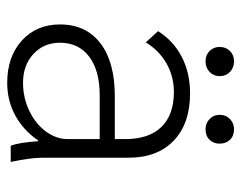

<svg xmlns="http://www.w3.org/2000/svg" viewBox="-90 -586 685 546"><g transform="rotate(90 253.0 -312.5)"><path d="M49 -140Q49 -214 102.5 -255Q156 -296 253 -296H375V-326Q375 -393 340.5 -428.5Q306 -464 241 -464Q197 -464 160 -443Q123 -422 100 -384L68 -419Q96 -463 141.5 -486.5Q187 -510 245 -510Q331 -510 379.5 -463.5Q428 -417 428 -335V-91Q428 -56 440 0H394Q385 -22 381 -78H379Q350 -36 308 -13Q266 10 215 10Q141 10 95 -31.5Q49 -73 49 -140ZM375 -162V-253H250Q180 -253 140.5 -223Q101 -193 101 -140Q101 -94 133 -64.5Q165 -35 215 -35Q257 -35 294 -52.5Q331 -70 353 -99.5Q375 -129 375 -162ZM113 -594Q113 -612 124.5 -623.5Q136 -635 154 -635Q172 -635 184 -623.5Q196 -612 196 -594Q196 -577 184 -565.5Q172 -554 154 -554Q136 -554 124.5 -565.5Q113 -577 113 -594ZM306 -594Q306 -612 318 -623.5Q330 -635 347 -635Q366 -635 377 -623.5Q388 -612 388 -594Q388 -577 377 -565.5Q366 -554 347 -554Q330 -554 318 -565.5Q306 -577 306 -594Z"/></g></svg>

Font: Sarabun ExtraLight
Style: Regular
Weight: 275
Designer: Suppakit Chalermlarp | Katatrad Co.,Ltd.
Foundry: Cadson Demak Co.,Ltd.
Version: Version 1.000; ttfautohint (v1.6)